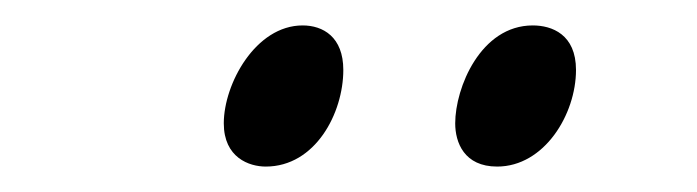

<svg xmlns="http://www.w3.org/2000/svg" viewBox="-20 -671 548 151"><path d="M218 -651C181 -651 156 -605 156 -574C156 -547 176 -540 189 -540C228 -540 250 -582 250 -616C250 -642 234 -651 218 -651ZM399 -651C358 -651 338 -602 338 -574C338 -559 345 -540 371 -540C408 -540 433 -581 433 -616C433 -644 414 -651 399 -651Z"/></svg>

Font: Temporarium
Style: Italic
Weight: 400
Italic angle: -7°
Version: Version 1.1